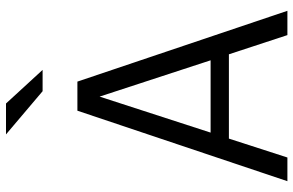

<svg xmlns="http://www.w3.org/2000/svg" viewBox="-189 -789 978 640"><g transform="rotate(-90 300.0 -469.0)"><path d="M16 0 251 -700H348L584 0H503L439 -195H158L95 0ZM178 -256H419L298 -626ZM316 -816 172 -938H275L387 -816Z"/></g></svg>

Font: Red Hat Mono
Style: Regular
Weight: 300
Monospace: yes
Designer: Pentagram, MCKL
Foundry: Pentagram, MCKL
Version: Version 1.023